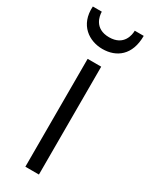

<svg xmlns="http://www.w3.org/2000/svg" viewBox="-194 -756 624 797"><g transform="rotate(30 118.0 -358.0)"><path d="M86 -517V0H151V-517ZM118 -583C185 -583 240 -623 240 -716H197C197 -697 189 -639 118 -639C47 -639 39 -697 39 -716H-4C-10 -624 55 -583 118 -583Z"/></g></svg>

Font: Repo Light
Style: Regular
Weight: 300
Designer: Stefan Peev
Foundry: Context Ltd
Version: Version 001.502